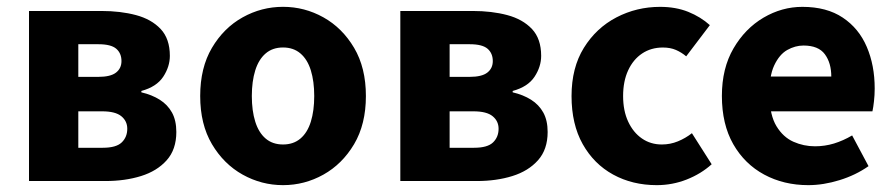

<svg xmlns="http://www.w3.org/2000/svg" viewBox="-20 -528 2608 560"><path d="M64.6 0V-496H275.4Q331.5 -496 376.5 -484Q421.5 -472 448.5 -443.5Q475.4 -414.9 475.4 -365.1Q475.4 -333.6 456.1 -304.2Q436.7 -274.8 392.3 -262.7V-258.7Q423 -251.6 446 -237.1Q469 -222.6 481.7 -199.6Q494.3 -176.6 494.3 -143.1Q494.3 -92 466.1 -60.5Q438 -29 391.3 -14.5Q344.6 0 287.6 0ZM208.4 -303.8H266.6Q302.4 -303.8 318.4 -316.3Q334.3 -328.7 334.3 -349.8Q334.3 -372.6 319.1 -385.8Q303.8 -399 267.4 -399H208.4ZM208.4 -97H279.6Q319 -97 335.1 -112.7Q351.2 -128.3 351.2 -152.5Q351.2 -174.8 333.9 -189Q316.6 -203.3 277.8 -203.3H208.4Z M805.5 12Q742.8 12 687.7 -18.7Q632.6 -49.5 598.2 -107.5Q563.9 -165.6 563.9 -247.9Q563.9 -330.4 598.2 -388.5Q632.6 -446.7 687.7 -477.4Q742.8 -508.1 805.5 -508.1Q868.3 -508.1 923.3 -477.4Q978.3 -446.7 1012.8 -388.5Q1047.2 -330.4 1047.2 -247.9Q1047.2 -165.6 1012.8 -107.5Q978.3 -49.5 923.3 -18.7Q868.3 12 805.5 12ZM805.5 -106.6Q835.9 -106.6 856.3 -123.9Q876.7 -141.2 886.6 -173.1Q896.5 -205 896.5 -247.9Q896.5 -290.8 886.6 -322.8Q876.7 -354.7 856.3 -372.1Q835.9 -389.5 805.5 -389.5Q775.1 -389.5 754.8 -372.1Q734.5 -354.7 724.5 -322.8Q714.5 -290.8 714.5 -247.9Q714.5 -205 724.5 -173.1Q734.5 -141.2 754.8 -123.9Q775.1 -106.6 805.5 -106.6Z M1147.6 0V-496H1358.4Q1414.5 -496 1459.5 -484Q1504.5 -472 1531.5 -443.5Q1558.4 -414.9 1558.4 -365.1Q1558.4 -333.6 1539.1 -304.2Q1519.7 -274.8 1475.3 -262.7V-258.7Q1506 -251.6 1529 -237.1Q1552 -222.6 1564.7 -199.6Q1577.3 -176.6 1577.3 -143.1Q1577.3 -92 1549.1 -60.5Q1521 -29 1474.3 -14.5Q1427.6 0 1370.6 0ZM1291.4 -303.8H1349.6Q1385.4 -303.8 1401.4 -316.3Q1417.3 -328.7 1417.3 -349.8Q1417.3 -372.6 1402.1 -385.8Q1386.8 -399 1350.4 -399H1291.4ZM1291.4 -97H1362.6Q1402 -97 1418.1 -112.7Q1434.2 -128.3 1434.2 -152.5Q1434.2 -174.8 1416.9 -189Q1399.6 -203.3 1360.8 -203.3H1291.4Z M1895.5 12Q1824.7 12 1768.4 -18.8Q1712.2 -49.6 1679.6 -107.6Q1647 -165.7 1647 -247.8Q1647 -330.4 1682.9 -388.4Q1718.9 -446.5 1777.9 -477.3Q1836.9 -508 1905.3 -508Q1951.2 -508 1987.5 -493.4Q2023.8 -478.7 2050.4 -454.7L1981.4 -363.7Q1967.6 -375.3 1951.3 -382.4Q1935 -389.4 1913.5 -389.4Q1879 -389.4 1852.9 -372Q1826.8 -354.6 1812.1 -322.8Q1797.4 -291.1 1797.4 -247.8Q1797.4 -205 1812.2 -173.2Q1827 -141.5 1852.3 -124.1Q1877.6 -106.6 1910.4 -106.6Q1934.9 -106.6 1957.1 -115.7Q1979.2 -124.7 1998.1 -139.5L2055.7 -48.9Q2024.7 -20.9 1982.8 -4.4Q1940.9 12 1895.5 12Z M2337.4 12Q2266.1 12 2208.9 -18.8Q2151.8 -49.6 2118.6 -107.6Q2085.5 -165.7 2085.5 -248.2Q2085.5 -328.8 2119.4 -386.9Q2153.2 -444.9 2206.9 -476.5Q2260.6 -508 2320.2 -508Q2391.2 -508 2438.1 -476.6Q2485.1 -445.2 2508.1 -391.3Q2531.2 -337.4 2531.2 -270Q2531.2 -250.6 2529.1 -232.6Q2527.1 -214.5 2524.6 -203.3H2199.5L2198.4 -304.7H2404.6Q2404.6 -344.3 2385.9 -369.7Q2367.2 -395.2 2323.4 -395.2Q2299.3 -395.2 2276.1 -382.2Q2253 -369.1 2238 -337Q2223 -305 2224.2 -248.2Q2225.3 -191.9 2244.7 -159.9Q2264.2 -127.9 2294.1 -114.6Q2324 -101.3 2357 -101.3Q2385.6 -101.3 2412.4 -109.4Q2439.2 -117.6 2465.4 -133L2513.2 -43.4Q2475.8 -17.1 2428.7 -2.6Q2381.6 12 2337.4 12Z"/></svg>

Font: Source Sans 3 VF
Style: Regular
Weight: 200
Designer: Paul D. Hunt
Foundry: Adobe
Version: Version 3.046;hotconv 1.0.118;makeotfexe 2.5.65603